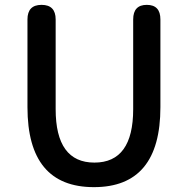

<svg xmlns="http://www.w3.org/2000/svg" viewBox="-20 -757 773 790"><path d="M93 -316V-677Q93 -737 151 -737Q209 -737 209 -677V-308Q209 -88 368.5 -88Q528 -88 528 -308V-677Q528 -737 584 -737Q640 -737 640 -677V-316Q640 13 366.5 13Q93 13 93 -316Z"/></svg>

Font: Resource Han Rounded KR Medium
Style: Regular
Weight: 500
Designer: Cyano Hao (round all glyphs); Ryoko NISHIZUKA 西塚涼子 (kana, bopomofo & ideographs); Paul D. Hunt (Latin, Greek & Cyrillic)
Foundry: Cyano Hao
Version: 0.990